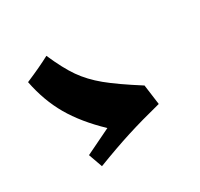

<svg xmlns="http://www.w3.org/2000/svg" viewBox="-123 -738 911 873"><g transform="rotate(-30 332.5 -301.5)"><path d="M288 -159Q199 -244 150 -328.5Q101 -413 80 -520Q160 -554 212 -582Q249 -497 284 -447Q319 -397 373 -352.5Q427 -308 531 -242L545 -137Q442 -111 361.5 -85.5Q281 -60 180 -21L154 -94Z"/></g></svg>

Font: Otomanopee
Style: Regular
Weight: 400
Designer: Das Ende der Wildnis
Foundry: Gutenberg Labo
Version: Version 3.000